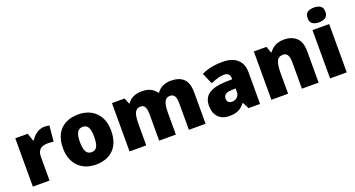

<svg xmlns="http://www.w3.org/2000/svg" viewBox="-48 -1415 3820 2064"><g transform="rotate(-20 1862.0 -383.0)"><path d="M400 -563Q416 -563 433 -561Q450 -559 458 -557L441 -377Q431 -379 416.5 -381Q402 -383 376 -383Q358 -383 337.5 -379.5Q317 -376 298.5 -365Q280 -354 268.5 -332Q257 -310 257 -272V0H66V-553H208L238 -465H247Q262 -492 286 -514.5Q310 -537 339.5 -550Q369 -563 400 -563Z M1063 -278Q1063 -209 1044 -155Q1025 -101 989 -64.5Q953 -28 902 -9Q851 10 786 10Q726 10 675.5 -9Q625 -28 588.5 -64.5Q552 -101 531.5 -155Q511 -209 511 -278Q511 -370 544.5 -433.5Q578 -497 640 -530Q702 -563 789 -563Q869 -563 930.5 -530Q992 -497 1027.5 -433.5Q1063 -370 1063 -278ZM705 -278Q705 -231 713 -198Q721 -165 739.5 -148.5Q758 -132 788 -132Q818 -132 835.5 -148.5Q853 -165 861 -198Q869 -231 869 -278Q869 -325 861 -357Q853 -389 835 -405Q817 -421 787 -421Q744 -421 724.5 -385Q705 -349 705 -278Z M1847 -563Q1942 -563 1992 -515Q2042 -467 2042 -360V0H1851V-301Q1851 -364 1834 -388.5Q1817 -413 1784 -413Q1738 -413 1720 -372.5Q1702 -332 1702 -258V0H1511V-301Q1511 -341 1504 -365.5Q1497 -390 1483 -401.5Q1469 -413 1447 -413Q1414 -413 1395.5 -393Q1377 -373 1370 -335Q1363 -297 1363 -242V0H1172V-553H1316L1344 -485H1349Q1364 -508 1387 -525.5Q1410 -543 1442 -553Q1474 -563 1515 -563Q1576 -563 1615.5 -542.5Q1655 -522 1680 -486H1686Q1712 -523 1753.5 -543Q1795 -563 1847 -563Z M2442 -563Q2547 -563 2606 -511Q2665 -459 2665 -363V0H2533L2496 -73H2492Q2469 -44 2444.5 -25.5Q2420 -7 2388 1.5Q2356 10 2310 10Q2262 10 2224 -9.5Q2186 -29 2164 -68.5Q2142 -108 2142 -169Q2142 -258 2203.5 -301Q2265 -344 2382 -349L2474 -352V-360Q2474 -397 2456 -412.5Q2438 -428 2407 -428Q2374 -428 2334 -416.5Q2294 -405 2253 -387L2198 -513Q2246 -538 2306.5 -550.5Q2367 -563 2442 -563ZM2431 -245Q2379 -243 2357.5 -226.5Q2336 -210 2336 -180Q2336 -152 2351 -138.5Q2366 -125 2391 -125Q2426 -125 2450.5 -147Q2475 -169 2475 -204V-247Z M3141 -563Q3227 -563 3281 -515Q3335 -467 3335 -360V0H3144V-302Q3144 -357 3128 -385Q3112 -413 3077 -413Q3023 -413 3004.5 -369Q2986 -325 2986 -242V0H2795V-553H2939L2965 -480H2972Q2990 -506 3014.5 -524.5Q3039 -543 3070.5 -553Q3102 -563 3141 -563Z M3657 -553V0H3466V-553ZM3562 -776Q3603 -776 3633.5 -759Q3664 -742 3664 -691Q3664 -642 3633.5 -624.5Q3603 -607 3562 -607Q3520 -607 3490.5 -624.5Q3461 -642 3461 -691Q3461 -742 3490.5 -759Q3520 -776 3562 -776Z"/></g></svg>

Font: Noto Sans Thai Black
Style: Regular
Weight: 900
Version: Version 2.001